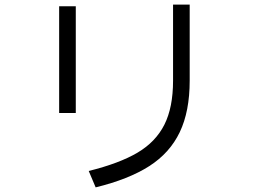

<svg xmlns="http://www.w3.org/2000/svg" viewBox="-20 -792 1096 831"><path d="M364 -52Q497 -85 575.5 -131.5Q654 -178 691.5 -252.5Q729 -327 729 -443V-772H801V-443Q801 -310 758 -220Q715 -130 626 -73Q537 -16 394 19ZM308 -303H236V-765H308Z"/></svg>

Font: PlemolJP
Style: Regular
Weight: 400
Monospace: yes
Version: v2.0.4; ttfautohint (v1.8.4.7-5d5b-dirty) -l 6 -r 45 -G 200 